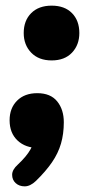

<svg xmlns="http://www.w3.org/2000/svg" viewBox="-20 -518 312 680"><path d="M107 123Q87 142 67.5 142Q48 142 35.5 130.5Q23 119 23 101Q23 83 43 65Q74 36 88 11Q102 -14 107 -43L116 6Q70 6 42 -20.5Q14 -47 14 -92Q14 -135 40.5 -161.5Q67 -188 112 -188Q159 -188 182.5 -159Q206 -130 206 -85Q206 -44 196 -9.5Q186 25 164 57Q142 89 107 123ZM163 -304Q117 -304 90.5 -331.5Q64 -359 64 -401Q64 -445 90.5 -471.5Q117 -498 163 -498Q209 -498 235 -471.5Q261 -445 261 -401Q261 -359 235 -331.5Q209 -304 163 -304Z"/></svg>

Font: Nunito ExtraLight Black
Style: Italic
Weight: 900
Italic angle: -9°
Version: Version 3.602